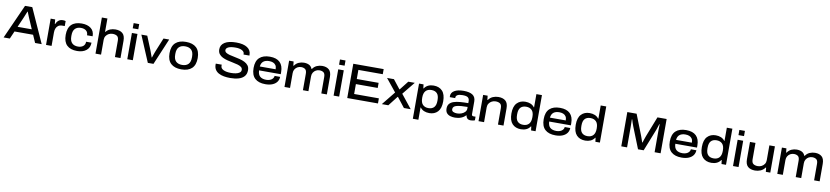

<svg xmlns="http://www.w3.org/2000/svg" viewBox="23 -2164 16366 3784"><g transform="rotate(10 8206.5 -272.5)"><path d="M17 0 325 -686H470L779 0H647L580 -153H208L141 0ZM252 -254H536L452 -448Q446 -462 435 -488.5Q424 -515 413.5 -541.5Q403 -568 398 -582H391Q383 -562 372.5 -535.5Q362 -509 352 -485.5Q342 -462 336 -447Z M866 0V-526H956L965 -436H972Q981 -461 998.5 -484.5Q1016 -508 1043 -523Q1070 -538 1108 -538Q1142 -538 1165 -530V-430H1117Q1067 -430 1036 -408Q1005 -386 991 -349.5Q977 -313 977 -270V0Z M1488 12Q1353 12 1283 -56Q1213 -124 1213 -263Q1213 -402 1283.5 -470Q1354 -538 1488 -538Q1603 -538 1672 -484.5Q1741 -431 1741 -327H1629Q1629 -389 1590 -419.5Q1551 -450 1487 -450Q1412 -450 1369.5 -407Q1327 -364 1327 -272V-254Q1327 -164 1369.5 -120.5Q1412 -77 1491 -77Q1553 -77 1593 -108.5Q1633 -140 1633 -199H1741Q1741 -99 1671.5 -43.5Q1602 12 1488 12Z M1856 0V-723H1967V-456H1974Q2009 -500 2058 -519Q2107 -538 2162 -538Q2253 -538 2304.5 -493.5Q2356 -449 2356 -345V0H2245V-327Q2245 -396 2211 -419.5Q2177 -443 2123 -443Q2082 -443 2046.5 -425Q2011 -407 1989 -374Q1967 -341 1967 -297V0Z M2492 -619V-723H2603V-619ZM2492 0V-526H2603V0Z M2903 0 2681 -526H2799L2905 -267Q2912 -250 2921.5 -223.5Q2931 -197 2941 -169Q2951 -141 2959 -119H2965Q2972 -140 2981.5 -167.5Q2991 -195 3000.5 -221.5Q3010 -248 3018 -267L3124 -526H3238L3016 0Z M3573 12Q3437 12 3364 -56Q3291 -124 3291 -263Q3291 -403 3364 -470.5Q3437 -538 3573 -538Q3710 -538 3782.5 -470.5Q3855 -403 3855 -263Q3855 -124 3782.5 -56Q3710 12 3573 12ZM3573 -77Q3654 -77 3697.5 -120.5Q3741 -164 3741 -254V-273Q3741 -363 3697.5 -406Q3654 -449 3573 -449Q3493 -449 3449.5 -406Q3406 -363 3406 -273V-254Q3406 -164 3449.5 -120.5Q3493 -77 3573 -77Z M4551 12Q4485 12 4426 1.5Q4367 -9 4321.5 -33.5Q4276 -58 4250 -99Q4224 -140 4224 -202Q4224 -210 4225 -218H4345Q4345 -214 4344 -208Q4343 -202 4343 -196Q4343 -143 4399.5 -116Q4456 -89 4550 -89Q4601 -89 4646.5 -98Q4692 -107 4721 -128Q4750 -149 4750 -185Q4750 -220 4722.5 -241Q4695 -262 4650 -274.5Q4605 -287 4550.5 -297.5Q4496 -308 4442 -321.5Q4388 -335 4343 -357Q4298 -379 4270.5 -415.5Q4243 -452 4243 -509Q4243 -598 4322.5 -648Q4402 -698 4553 -698Q4696 -698 4773 -647Q4850 -596 4850 -504V-489H4732V-504Q4732 -545 4683.5 -571Q4635 -597 4557 -597Q4460 -597 4412.5 -574.5Q4365 -552 4365 -515Q4365 -483 4392.5 -464.5Q4420 -446 4465.5 -434Q4511 -422 4565 -412Q4619 -402 4673.5 -388Q4728 -374 4773 -351.5Q4818 -329 4845.5 -292.5Q4873 -256 4873 -200Q4873 -123 4832 -76.5Q4791 -30 4718.5 -9Q4646 12 4551 12Z M5255 12Q5119 12 5046 -55Q4973 -122 4973 -263Q4973 -403 5045.5 -470.5Q5118 -538 5254 -538Q5387 -538 5454.5 -471.5Q5522 -405 5522 -279V-235H5088Q5091 -150 5135 -113Q5179 -76 5258 -76Q5297 -76 5331 -88.5Q5365 -101 5386 -125Q5407 -149 5409 -181H5519Q5518 -125 5487.5 -81.5Q5457 -38 5398 -13Q5339 12 5255 12ZM5089 -313H5406Q5406 -364 5385.5 -394Q5365 -424 5330.5 -437Q5296 -450 5253 -450Q5181 -450 5138.5 -416.5Q5096 -383 5089 -313Z M5638 0V-526H5728L5737 -443H5745Q5780 -494 5830 -516Q5880 -538 5934 -538Q5995 -538 6038 -516Q6081 -494 6100 -443H6108Q6143 -494 6194.5 -516Q6246 -538 6301 -538Q6387 -538 6436.5 -494Q6486 -450 6486 -348V0H6375V-328Q6375 -396 6343.5 -419.5Q6312 -443 6262 -443Q6224 -443 6191 -425Q6158 -407 6137.5 -374Q6117 -341 6117 -297V0H6007V-328Q6007 -396 5975.5 -419.5Q5944 -443 5895 -443Q5856 -443 5823 -425Q5790 -407 5769.5 -374Q5749 -341 5749 -297V0Z M6621 -619V-723H6732V-619ZM6621 0V-526H6732V0Z M6894 0V-686H7502V-584H7014V-402H7451V-300H7014V-102H7509V0Z M7586 0 7804 -271 7598 -526H7736L7876 -348H7883L8023 -526H8153L7947 -272L8164 0H8028L7875 -195H7868L7716 0Z M8238 178V-526H8328L8338 -448H8345Q8376 -495 8423.5 -516.5Q8471 -538 8530 -538Q8641 -538 8704.5 -471Q8768 -404 8768 -262Q8768 -122 8704.5 -55Q8641 12 8537 12Q8478 12 8431.5 -7.5Q8385 -27 8355 -67H8349V178ZM8502 -82Q8576 -82 8615 -124.5Q8654 -167 8654 -254V-271Q8654 -361 8614.5 -402.5Q8575 -444 8502 -444Q8428 -444 8388 -400Q8348 -356 8348 -269V-257Q8348 -166 8390 -124Q8432 -82 8502 -82Z M9049 12Q9002 12 8957.5 -0.5Q8913 -13 8885 -45.5Q8857 -78 8857 -137Q8857 -196 8887 -231.5Q8917 -267 8972 -285Q9027 -303 9100.5 -309Q9174 -315 9261 -315V-355Q9261 -404 9231.5 -427.5Q9202 -451 9124 -451Q9054 -451 9022 -431.5Q8990 -412 8990 -383V-368H8882Q8880 -377 8880 -389Q8880 -459 8946 -498.5Q9012 -538 9131 -538Q9250 -538 9310.5 -497Q9371 -456 9371 -368V-114Q9371 -77 9405 -77H9448V-4Q9435 1 9414 6Q9393 11 9368 11Q9317 11 9295.5 -12Q9274 -35 9269 -71H9262Q9227 -32 9171.5 -10Q9116 12 9049 12ZM9077 -77Q9121 -77 9163.5 -92.5Q9206 -108 9233.5 -137Q9261 -166 9261 -205V-239Q9120 -239 9044.5 -220Q8969 -201 8969 -143Q8969 -107 9001 -92Q9033 -77 9077 -77Z M9521 0V-526H9611L9620 -443H9628Q9664 -494 9716.5 -516Q9769 -538 9827 -538Q9918 -538 9969.5 -493.5Q10021 -449 10021 -345V0H9910V-327Q9910 -396 9876 -419.5Q9842 -443 9788 -443Q9747 -443 9711.5 -425Q9676 -407 9654 -374Q9632 -341 9632 -297V0Z M10370 12Q10260 12 10196.5 -55.5Q10133 -123 10133 -264Q10133 -404 10197 -471Q10261 -538 10365 -538Q10424 -538 10470.5 -518.5Q10517 -499 10546 -459H10552V-723H10663V0H10573L10563 -78H10556Q10525 -31 10477 -9.5Q10429 12 10370 12ZM10399 -82Q10473 -82 10513 -126Q10553 -170 10553 -256V-269Q10553 -360 10511 -402Q10469 -444 10399 -444Q10325 -444 10286 -402Q10247 -360 10247 -271V-254Q10247 -165 10286.5 -123.5Q10326 -82 10399 -82Z M11061 12Q10925 12 10852 -55Q10779 -122 10779 -263Q10779 -403 10851.5 -470.5Q10924 -538 11060 -538Q11193 -538 11260.5 -471.5Q11328 -405 11328 -279V-235H10894Q10897 -150 10941 -113Q10985 -76 11064 -76Q11103 -76 11137 -88.5Q11171 -101 11192 -125Q11213 -149 11215 -181H11325Q11324 -125 11293.5 -81.5Q11263 -38 11204 -13Q11145 12 11061 12ZM10895 -313H11212Q11212 -364 11191.5 -394Q11171 -424 11136.5 -437Q11102 -450 11059 -450Q10987 -450 10944.5 -416.5Q10902 -383 10895 -313Z M11657 12Q11547 12 11483.5 -55.5Q11420 -123 11420 -264Q11420 -404 11484 -471Q11548 -538 11652 -538Q11711 -538 11757.5 -518.5Q11804 -499 11833 -459H11839V-723H11950V0H11860L11850 -78H11843Q11812 -31 11764 -9.5Q11716 12 11657 12ZM11686 -82Q11760 -82 11800 -126Q11840 -170 11840 -256V-269Q11840 -360 11798 -402Q11756 -444 11686 -444Q11612 -444 11573 -402Q11534 -360 11534 -271V-254Q11534 -165 11573.5 -123.5Q11613 -82 11686 -82Z M12378 0V-686H12564L12723 -282Q12730 -264 12738.5 -240Q12747 -216 12755.5 -191Q12764 -166 12770 -147H12777Q12785 -173 12798 -212.5Q12811 -252 12822 -281L12981 -686H13165V0H13045V-404Q13045 -431 13045.5 -463Q13046 -495 13047 -521.5Q13048 -548 13048 -561H13041Q13036 -548 13028.5 -524.5Q13021 -501 13013 -476Q13005 -451 12998 -433L12826 0H12713L12541 -432Q12529 -461 12517.5 -498Q12506 -535 12498 -561H12491Q12491 -532 12492.5 -486Q12494 -440 12494 -404V0Z M13585 12Q13449 12 13376 -55Q13303 -122 13303 -263Q13303 -403 13375.5 -470.5Q13448 -538 13584 -538Q13717 -538 13784.5 -471.5Q13852 -405 13852 -279V-235H13418Q13421 -150 13465 -113Q13509 -76 13588 -76Q13627 -76 13661 -88.5Q13695 -101 13716 -125Q13737 -149 13739 -181H13849Q13848 -125 13817.5 -81.5Q13787 -38 13728 -13Q13669 12 13585 12ZM13419 -313H13736Q13736 -364 13715.5 -394Q13695 -424 13660.5 -437Q13626 -450 13583 -450Q13511 -450 13468.5 -416.5Q13426 -383 13419 -313Z M14181 12Q14071 12 14007.5 -55.5Q13944 -123 13944 -264Q13944 -404 14008 -471Q14072 -538 14176 -538Q14235 -538 14281.5 -518.5Q14328 -499 14357 -459H14363V-723H14474V0H14384L14374 -78H14367Q14336 -31 14288 -9.5Q14240 12 14181 12ZM14210 -82Q14284 -82 14324 -126Q14364 -170 14364 -256V-269Q14364 -360 14322 -402Q14280 -444 14210 -444Q14136 -444 14097 -402Q14058 -360 14058 -271V-254Q14058 -165 14097.5 -123.5Q14137 -82 14210 -82Z M14614 -619V-723H14725V-619ZM14614 0V-526H14725V0Z M15055 12Q14963 12 14912 -33Q14861 -78 14861 -181V-526H14971V-200Q14971 -131 15005 -107Q15039 -83 15094 -83Q15135 -83 15170.5 -101.5Q15206 -120 15227.5 -152.5Q15249 -185 15249 -230V-526H15360V0H15271L15262 -83H15254Q15217 -32 15164.5 -10Q15112 12 15055 12Z M15500 0V-526H15590L15599 -443H15607Q15642 -494 15692 -516Q15742 -538 15796 -538Q15857 -538 15900 -516Q15943 -494 15962 -443H15970Q16005 -494 16056.5 -516Q16108 -538 16163 -538Q16249 -538 16298.5 -494Q16348 -450 16348 -348V0H16237V-328Q16237 -396 16205.5 -419.5Q16174 -443 16124 -443Q16086 -443 16053 -425Q16020 -407 15999.5 -374Q15979 -341 15979 -297V0H15869V-328Q15869 -396 15837.5 -419.5Q15806 -443 15757 -443Q15718 -443 15685 -425Q15652 -407 15631.5 -374Q15611 -341 15611 -297V0Z"/></g></svg>

Font: Archivo SemiExpanded Medium
Style: Regular
Weight: 500
Width: 6
Designer: Hector Gatti
Foundry: Omnibus-Type
Version: Version 2.001; ttfautohint (v1.8.3)